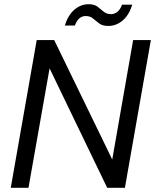

<svg xmlns="http://www.w3.org/2000/svg" viewBox="-20 -890 735 910"><path d="M31 0 154 -700H237L512 -134L611 -700H695L572 0H488L215 -566L115 0ZM287 -769Q303 -819 333 -844.5Q363 -870 400 -870Q427 -870 442 -858.5Q457 -847 471 -835Q485 -823 507 -823Q523 -823 537 -834.5Q551 -846 558 -868H607Q592 -819 561.5 -793Q531 -767 493 -767Q466 -767 450 -779Q434 -791 420.5 -802.5Q407 -814 386 -814Q369 -814 356 -803Q343 -792 335 -769Z"/></svg>

Font: DM Sans 18pt
Style: Italic
Weight: 400
Italic angle: -10°
Designer: Colophon Foundry, Jonny Pinhorn
Foundry: Colophon Foundry
Version: Version 4.004;gftools[0.9.30]